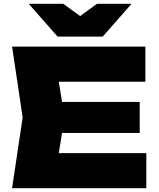

<svg xmlns="http://www.w3.org/2000/svg" viewBox="-20 -997 843 1017"><path d="M720 -457V-293H163V-457ZM322 -375 275 -85 184 -186H755V0H44L100 -375L44 -750H750V-564H184L275 -665ZM524 -803H285L132 -977H315L458 -873H351L494 -977H677Z"/></svg>

Font: Unbounded ExtraBold
Style: Regular
Weight: 800
Designer: Luke Prowse, Jean-Baptiste Morizot, Fátima Lázaro, Florian Runge
Foundry: NaN
Version: Version 1.701;gftools[0.9.28.dev5+ged2979d]